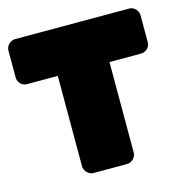

<svg xmlns="http://www.w3.org/2000/svg" viewBox="-115 -652 739 775"><g transform="rotate(-15 254.0 -264.0)"><path d="M493 -378C509 -378 530 -392 530 -415V-528C530 -544 516 -566 493 -566H15C-1 -566 -22 -551 -22 -528V-415C-22 -399 -8 -378 15 -378H144V0C144 16 159 38 182 38H323C339 38 360 23 360 0V-378Z"/></g></svg>

Font: Asimov Print
Style: E
Weight: 500
Designer: Google
Version: Version 2.000980; 2014